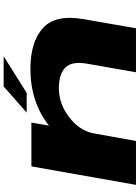

<svg xmlns="http://www.w3.org/2000/svg" viewBox="127 -909 782 1076"><g transform="rotate(-90 518.0 -371.0)"><path d="M20 0 123.5 -586H369L352 -487.5Q483.5 -591.5 670 -591.5Q821.5 -591.5 899 -521.2Q976.5 -451 948.5 -292.5L897.5 0H651L699 -274Q714 -358.5 677.8 -395.2Q641.5 -432 561.5 -432Q473.5 -432 398 -373.5Q327 -319 309.5 -242L266 0ZM425 -612.5 571.5 -741.5H740.5L535.5 -612.5Z"/></g></svg>

Font: Anybody UltraExpanded ExtraBold
Style: Italic
Weight: 800
Width: 9
Italic angle: -10°
Designer: Tyler Finck
Foundry: Etcetera Type Company
Version: Version 1.010; ttfautohint (v1.8.3) -l 8 -r 50 -G 200 -x 14 